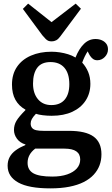

<svg xmlns="http://www.w3.org/2000/svg" viewBox="-20 -808 615 1058"><path d="M258 230Q198 230 154 222Q110 214 81 198Q52 182 37 159Q22 136 22 105Q22 78 33.5 57Q45 36 67 20Q89 4 120 -9V-12Q90 -21 73.5 -43.5Q57 -66 57 -92Q57 -119 70.5 -142Q84 -165 120 -201V-204Q84 -224 65 -258Q46 -292 46 -342Q46 -399 73.5 -439.5Q101 -480 150.5 -501.5Q200 -523 264 -523Q286 -523 309.5 -519.5Q333 -516 355.5 -509Q378 -502 396 -491Q415 -539 442.5 -566Q470 -593 506 -593Q526 -593 541.5 -586Q557 -579 566 -566.5Q575 -554 575 -536Q575 -512 557.5 -494Q540 -476 516 -476Q502 -476 492 -483.5Q482 -491 474 -504L463 -525Q454 -511 447 -496.5Q440 -482 433 -463Q454 -440 466 -411Q478 -382 478 -346Q478 -294 452 -254Q426 -214 378.5 -192Q331 -170 265 -170Q240 -170 216 -173Q192 -176 178 -181Q162 -164 155.5 -152Q149 -140 149 -127Q149 -113 156.5 -103.5Q164 -94 179.5 -90.5Q195 -87 220 -87H360Q452 -87 495.5 -55.5Q539 -24 539 42Q539 75 528.5 103Q518 131 496.5 154.5Q475 178 441.5 195Q408 212 362 221Q316 230 258 230ZM268 165Q316 165 350.5 153Q385 141 403.5 120Q422 99 422 71Q422 41 400.5 26Q379 11 335 11H174Q153 27 142.5 46.5Q132 66 132 89Q132 129 164 147Q196 165 268 165ZM263 -229Q311 -229 336.5 -259Q362 -289 362 -344Q362 -403 335 -434.5Q308 -466 258 -466Q209 -466 185.5 -435Q162 -404 162 -347Q162 -294 189 -261.5Q216 -229 263 -229ZM265 -580Q254 -580 246.5 -583Q239 -586 231.5 -593.5Q224 -601 213 -614L106 -759L135 -788L264 -686L397 -788L426 -760L312 -607Q301 -592 289.5 -586Q278 -580 265 -580Z"/></svg>

Font: Literata 18pt Medium
Style: Regular
Weight: 500
Designer: Latin by Veronika Burian and Jose Scaglione. Greek by Irene Vlachou. Cyrillic by Vera Evstafieva.
Foundry: TypeTogether
Version: Version 3.103;gftools[0.9.29]